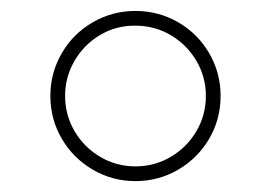

<svg xmlns="http://www.w3.org/2000/svg" viewBox="-20 -390 497 353"><path d="M228.9 -57Q271.6 -57 307.7 -78.1Q343.8 -99.3 364.7 -135.1Q385.6 -171 385.6 -213.7Q385.6 -256 364.7 -292Q343.8 -328.1 307.7 -349Q271.6 -369.9 228.9 -369.9Q186.6 -369.9 150.5 -349Q114.4 -328.1 93.5 -292Q72.6 -256 72.6 -213.7Q72.6 -171 93.5 -135.1Q114.4 -99.3 150.5 -78.1Q186.6 -57 228.9 -57ZM229.3 -342.8Q264.2 -342.8 293.9 -325.4Q323.5 -307.9 341 -278.3Q358.5 -248.6 358.5 -213.7Q358.5 -178.3 341 -148.7Q323.5 -119 293.9 -101.6Q264.2 -84.1 228.9 -84.1Q193.9 -84.1 164.3 -101.6Q134.7 -119 117.2 -148.7Q99.7 -178.3 99.7 -213.7Q99.7 -248.6 117.2 -278.5Q134.7 -308.4 164.3 -325.8Q193.9 -343.3 229.3 -342.8Z"/></svg>

Font: Arad-FD-VF Thin
Style: Regular
Weight: 100
Designer: Mohammad Darvishi
Version: Version 1.010;September 21, 2024;FontCreator 15.0.0.2992 64-